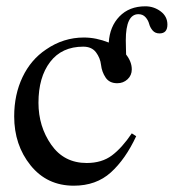

<svg xmlns="http://www.w3.org/2000/svg" viewBox="-20 -579 551 609"><path d="M398 -156 412 -147Q378 -74 331.5 -32Q285 10 214 10Q129 10 77 -54.5Q25 -119 25 -210Q25 -279 51.5 -334.5Q78 -390 126 -422Q181 -460 246 -460Q285 -460 325 -444Q328 -495 359 -527Q390 -559 441 -559Q468 -559 489.5 -543Q511 -527 511 -501Q511 -473 486 -473Q472 -473 464 -482.5Q456 -492 453 -503.5Q450 -515 441.5 -524.5Q433 -534 419 -534Q379 -534 379 -451Q379 -441 379.5 -425.5Q380 -410 380 -406Q398 -383 398 -359Q398 -340 384.5 -327.5Q371 -315 352 -315Q327 -315 315 -333Q303 -351 300.5 -373Q298 -395 284.5 -413Q271 -431 244 -431Q176 -431 139 -382.5Q102 -334 102 -253Q102 -178 142.5 -120Q183 -62 255 -62Q303 -62 335 -86Q367 -110 398 -156Z"/></svg>

Font: STIX
Style: Regular
Weight: 400
Designer: MicroPress Inc., with final additions and corrections provided by Coen Hoffman, Elsevier (retired)
Version: Version 1.1.1